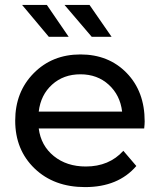

<svg xmlns="http://www.w3.org/2000/svg" viewBox="-20 -757 652 783"><path d="M171 -737 260 -607H179L70 -737ZM345 -737 435 -607H354L243 -737ZM570 -262Q570 -251 568 -233H138Q147 -163 199.5 -120.5Q252 -78 330 -78Q425 -78 483 -142L536 -80Q462 6 327 6Q200 6 121 -70Q42 -146 42 -265Q42 -382 117.5 -458.5Q193 -535 308 -535Q423 -535 496.5 -459.5Q570 -384 570 -262ZM138 -302H478Q470 -369 423.5 -411.5Q377 -454 308 -454Q239 -454 192.5 -412Q146 -370 138 -302Z"/></svg>

Font: false
Style: Regular
Weight: 500
Designer: Julieta Ulanovsky
Foundry: Julieta Ulanovsky
Version: Version 7.222;hotconv 1.0.109;makeotfexe 2.5.65596